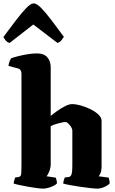

<svg xmlns="http://www.w3.org/2000/svg" viewBox="-60 -1116 683 1136"><path d="M195 0Q183 0 159 -3Q135 -6 107.5 -11Q80 -16 56.5 -21Q33 -26 21 -30Q21 -38 24.5 -49Q28 -60 30 -66L47 -68Q64 -70 65.5 -87.5Q67 -105 67 -147V-682Q67 -693 61.5 -701Q56 -709 47 -711L-10 -726Q-8 -743 -2.5 -755Q3 -767 7 -772Q18 -776 43 -782.5Q68 -789 99 -794.5Q130 -800 159 -800Q200 -800 220 -777Q240 -754 240 -717V-430Q254 -442 277 -458.5Q300 -475 324.5 -487.5Q349 -500 366 -500Q390 -500 419.5 -491.5Q449 -483 477 -469Q505 -455 523 -437.5Q541 -420 541 -402V-129Q541 -107 535 -92.5Q529 -78 524 -73L583 -65Q585 -58 587 -49Q589 -40 589 -31Q584 -24 571 -16.5Q558 -9 543.5 -4.5Q529 0 516 0Q504 0 475.5 -3Q447 -6 414 -11Q381 -16 353.5 -21Q326 -26 314 -30Q314 -38 317.5 -49Q321 -60 323 -66L343 -68Q354 -69 359.5 -77Q365 -85 366.5 -102Q368 -119 368 -147V-344Q368 -350 364 -358.5Q360 -367 353.5 -375Q347 -383 340.5 -388.5Q334 -394 328 -394Q320 -394 308 -391.5Q296 -389 282.5 -385.5Q269 -382 257.5 -377.5Q246 -373 240 -369V-143Q240 -123 232 -103Q224 -83 216 -73L270 -65Q272 -60 274.5 -49.5Q277 -39 277 -31Q272 -24 257 -16.5Q242 -9 225 -4.5Q208 0 195 0ZM-3 -862Q-16 -865 -25.5 -876Q-35 -887 -40 -897Q-1 -949 33 -994Q67 -1039 94.5 -1067.5Q122 -1096 139 -1096Q157 -1096 184 -1068.5Q211 -1041 245 -996Q279 -951 318 -898Q314 -891 304 -878.5Q294 -866 280 -862L137 -971Z"/></svg>

Font: Texturina 12pt Black
Style: Regular
Weight: 900
Designer: Guillermo Torres Carreño
Foundry: Omnibus-Type
Version: Version 1.002